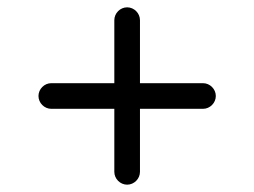

<svg xmlns="http://www.w3.org/2000/svg" viewBox="-20 -615 694 524"><path d="M85 -353C85 -334 101 -318 120 -318H292V-146C292 -127 308 -111 327 -111C346 -111 362 -127 362 -146V-318H534C553 -318 569 -334 569 -353C569 -372 553 -388 534 -388H362V-560C362 -579 346 -595 327 -595C308 -595 292 -579 292 -560V-388H120C101 -388 85 -372 85 -353Z"/></svg>

Font: Noto Sans Duployan
Style: Regular
Weight: 400
Designer: David Corbett
Foundry: David Corbett
Version: Version 3.002